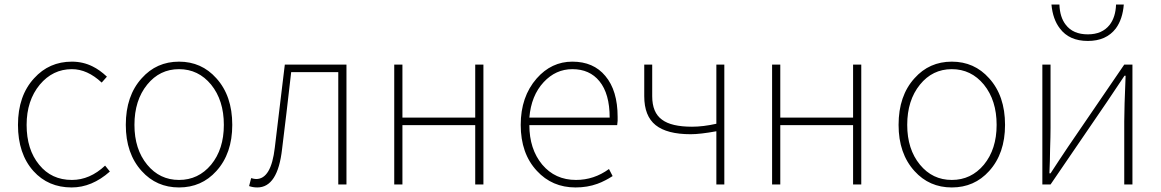

<svg xmlns="http://www.w3.org/2000/svg" viewBox="-20 -811 5103 844"><path d="M127 -59Q59 -135 59 -262Q59 -390 130 -467Q196 -540 296 -540Q345 -540 387 -519Q418 -504 450 -474L427 -448Q364 -507 296 -507Q212 -507 155 -439Q97 -369 97 -262Q97 -154 152 -87Q206 -20 296 -20Q375 -20 442 -83L463 -57Q384 13 295 13Q192 13 127 -59Z M603 -59Q533 -136 533 -262Q533 -390 603 -467Q668 -540 767 -540Q866 -540 931 -467Q1001 -390 1001 -262Q1001 -136 931 -59Q866 13 767 13Q668 13 603 -59ZM908 -87Q964 -155 964 -262Q964 -370 908 -439Q852 -507 767 -507Q682 -507 627 -439Q571 -370 571 -262Q571 -155 627 -87Q682 -20 767 -20Q852 -20 908 -87Z M1075 7 1084 -28Q1098 -24 1106 -24Q1172 -24 1188 -162L1210 -345L1232 -527H1503V0H1467V-494H1260Q1238 -300 1220 -156Q1201 13 1111 13Q1092 13 1075 7Z M1713 -527H1749V-294H2069V-527H2105V0H2069V-261H1749V0H1713Z M2340 -60Q2269 -136 2269 -262Q2269 -386 2339 -466Q2404 -540 2496 -540Q2589 -540 2641 -477Q2695 -413 2695 -297V-280Q2694 -270 2693 -261H2307Q2307 -156 2363 -88Q2420 -20 2512 -20Q2591 -20 2657 -68L2673 -37Q2654 -25 2642 -19Q2623 -9 2606 -3Q2562 13 2510 13Q2407 13 2340 -60ZM2660 -294Q2660 -399 2615 -454Q2572 -507 2496 -507Q2423 -507 2370 -450Q2315 -391 2307 -294Z M3129 -234Q3058 -221 3016 -221Q2912 -221 2862 -261Q2812 -301 2812 -388V-527H2847V-388Q2847 -316 2890 -285Q2931 -254 3022 -254Q3071 -254 3129 -267V-527H3164V0H3129Z M3374 -527H3410V-294H3730V-527H3766V0H3730V-261H3410V0H3374Z M4000 -59Q3930 -136 3930 -262Q3930 -390 4000 -467Q4065 -540 4164 -540Q4263 -540 4328 -467Q4398 -390 4398 -262Q4398 -136 4328 -59Q4263 13 4164 13Q4065 13 4000 -59ZM4305 -87Q4361 -155 4361 -262Q4361 -370 4305 -439Q4249 -507 4164 -507Q4079 -507 4024 -439Q3968 -370 3968 -262Q3968 -155 4024 -87Q4079 -20 4164 -20Q4249 -20 4305 -87Z M4920 -791Q4915 -727 4885 -686Q4843 -631 4762 -631Q4680 -631 4639 -686Q4608 -726 4602 -791H4637Q4639 -735 4665 -702Q4697 -660 4762 -660Q4825 -660 4858 -702Q4884 -736 4886 -791ZM4562 -527H4598V-249Q4598 -213 4596 -154L4595 -102L4593 -49H4598Q4609 -66 4636 -107L4656 -137Q4667 -153 4674 -164L4922 -527H4958V0H4922V-277Q4922 -336 4928 -478H4923L4846 -363L4598 0H4562Z"/></svg>

Font: Noto Sans CJK TC Thin
Style: Regular
Weight: 250
Designer: Ryoko NISHIZUKA ???? (kana & ideographs); Paul D. Hunt (Latin, Greek & Cyrillic); Wenlong ZHANG ??? (bopomofo); Sandoll 
Foundry: Adobe Systems Incorporated
Version: Version 1.004 January 19, 2016